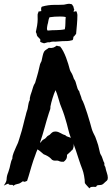

<svg xmlns="http://www.w3.org/2000/svg" viewBox="-30 -987 598 1029"><path d="M-9.8 7.8C-4.9 4.9 9.8 -2 14.6 -2.9C15.6 2 20.5 3.9 29.3 3.9C36.1 3.9 37.1 2 42 8.8C56.6 -3.9 67.4 2 81.1 -7.8C85 -10.7 88.9 -12.7 92.8 -15.6L99.6 -12.7C106.4 -12.7 110.4 -16.6 115.2 -17.6C127 -51.8 133.8 -82 148.4 -126C156.2 -144.5 160.2 -162.1 170.9 -186.5C182.6 -179.7 193.4 -168.9 204.1 -160.2C216.8 -155.3 231.4 -148.4 242.2 -137.7C245.1 -134.8 246.1 -132.8 250 -129.9C254.9 -127 259.8 -126 264.6 -126C269.5 -126 275.4 -127 280.3 -126C289.1 -124 289.1 -119.1 311.5 -120.1C320.3 -127.9 330.1 -133.8 329.1 -157.2C335 -163.1 341.8 -168.9 349.6 -175.8C349.6 -178.7 357.4 -181.6 359.4 -185.5C365.2 -197.3 366.2 -207 363.3 -217.8C368.2 -205.1 372.1 -194.3 377 -179.7C388.7 -145.5 397.5 -114.3 411.1 -80.1C418 -63.5 424.8 -28.3 424.8 -5.9C431.6 4.9 440.4 11.7 449.2 22.5C454.1 15.6 459 14.6 463.9 14.6C467.8 14.6 469.7 13.7 485.4 14.6C486.3 11.7 487.3 3.9 502.9 4.9C517.6 4.9 522.5 0 532.2 -9.8C541 -18.6 547.9 -18.6 547.9 -34.2C547.9 -52.7 539.1 -65.4 534.2 -92.8C531.2 -97.7 528.3 -98.6 529.3 -113.3C522.5 -124 522.5 -131.8 517.6 -142.6C514.6 -153.3 507.8 -159.2 505.9 -168C502.9 -182.6 500 -194.3 496.1 -209C492.2 -223.6 485.4 -239.3 480.5 -253.9C473.6 -266.6 464.8 -285.2 461.9 -295.9C455.1 -322.3 422.9 -434.6 408.2 -455.1C405.3 -470.7 397.5 -483.4 394.5 -498C378.9 -513.7 381.8 -545.9 366.2 -564.5C362.3 -576.2 358.4 -587.9 351.6 -598.6C348.6 -603.5 345.7 -608.4 344.7 -612.3C335 -650.4 316.4 -710 292 -738.3C285.2 -738.3 280.3 -741.2 273.4 -742.2C262.7 -734.4 254.9 -727.5 231.4 -730.5C223.6 -723.6 210.9 -718.8 206.1 -710C199.2 -698.2 196.3 -673.8 192.4 -659.2C189.5 -652.3 186.5 -649.4 184.6 -642.6C181.6 -631.8 180.7 -624 177.7 -613.3C177.7 -608.4 158.2 -543 158.2 -543C147.5 -527.3 146.5 -514.6 140.6 -498C137.7 -489.3 127.9 -465.8 129.9 -451.2C119.1 -432.6 122.1 -411.1 114.3 -392.6C111.3 -385.7 110.4 -377.9 108.4 -371.1C97.7 -334 90.8 -295.9 78.1 -258.8C74.2 -247.1 71.3 -234.4 66.4 -221.7C63.5 -213.9 58.6 -206.1 55.7 -198.2C47.9 -177.7 36.1 -159.2 36.1 -136.7C25.4 -118.2 24.4 -89.8 16.6 -71.3C13.7 -64.5 13.7 -59.6 10.7 -54.7C0 -23.4 13.7 -25.4 -9.8 7.8ZM168 -796.9C170.9 -789.1 182.6 -782.2 186.5 -774.4C186.5 -771.5 185.5 -770.5 185.5 -762.7C191.4 -759.8 198.2 -756.8 206.1 -754.9C212.9 -757.8 220.7 -757.8 227.5 -760.7C236.3 -757.8 242.2 -763.7 250 -763.7C254.9 -763.7 258.8 -764.6 266.6 -763.7C281.2 -763.7 293.9 -766.6 306.6 -766.6C321.3 -767.6 333 -764.6 357.4 -771.5C364.3 -775.4 361.3 -784.2 364.3 -791C368.2 -792 367.2 -793 377.9 -805.7C380.9 -839.8 384.8 -873 384.8 -907.2C384.8 -912.1 381.8 -922.9 378.9 -926.8C376 -925.8 376 -927.7 364.3 -923.8C364.3 -926.8 365.2 -926.8 368.2 -938.5C365.2 -939.5 366.2 -940.4 363.3 -952.1C359.4 -956.1 357.4 -964.8 352.5 -964.8L340.8 -966.8C334 -966.8 332 -965.8 312.5 -961.9C295.9 -960.9 277.3 -960.9 260.7 -960.9C240.2 -960.9 216.8 -958 194.3 -951.2C191.4 -948.2 190.4 -945.3 190.4 -940.4C190.4 -937.5 190.4 -932.6 191.4 -927.7L175.8 -924.8C175.8 -920.9 174.8 -917 171.9 -912.1C171.9 -905.3 170.9 -902.3 171.9 -883.8C171.9 -863.3 167 -835.9 162.1 -815.4C166 -808.6 167 -803.7 168 -796.9ZM231.4 -378.9C234.4 -386.7 236.3 -393.6 239.3 -402.3C240.2 -405.3 240.2 -410.2 240.2 -416C245.1 -442.4 256.8 -480.5 267.6 -503.9C278.3 -480.5 283.2 -456.1 292 -429.7C302.7 -403.3 313.5 -375 321.3 -346.7C332 -314.5 336.9 -280.3 349.6 -248C341.8 -252.9 323.2 -254.9 320.3 -262.7C299.8 -266.6 289.1 -282.2 266.6 -282.2C252 -282.2 247.1 -275.4 237.3 -265.6C233.4 -261.7 227.5 -260.7 223.6 -256.8C219.7 -252.9 216.8 -249 213.9 -246.1C206.1 -238.3 199.2 -242.2 188.5 -223.6H184.6C203.1 -275.4 214.8 -328.1 231.4 -378.9ZM221.7 -834C221.7 -840.8 223.6 -847.7 224.6 -854.5C229.5 -867.2 228.5 -882.8 235.4 -894.5C253.9 -897.5 272.5 -898.4 291 -898.4C301.8 -898.4 311.5 -898.4 322.3 -895.5C319.3 -873 322.3 -852.5 317.4 -830.1C287.1 -823.2 256.8 -827.1 225.6 -823.2C222.7 -825.2 221.7 -829.1 221.7 -834Z"/></svg>

Font: Caesar Dressing Cyrillic
Style: Regular
Weight: 400
Designer: Dathan Boardman
Foundry: Open Window
Version: Version 1.00;July 2, 2020;FontCreator 13.0.0.2642 64-bit